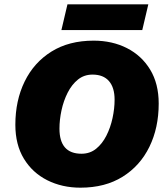

<svg xmlns="http://www.w3.org/2000/svg" viewBox="-20 -858 768 888"><path d="M352 10Q267 10 198.5 -24.5Q130 -59 90.5 -124Q51 -189 51 -281Q51 -393 94 -481Q137 -569 218 -619.5Q299 -670 413 -670Q499 -670 567 -635.5Q635 -601 674.5 -536Q714 -471 714 -379Q714 -267 671 -179Q628 -91 547 -40.5Q466 10 352 10ZM357 -147Q396 -147 424.5 -170Q453 -193 472 -230.5Q491 -268 500.5 -312Q510 -356 510 -397Q510 -453 484 -483Q458 -513 408 -513Q369 -513 340.5 -490Q312 -467 293 -429.5Q274 -392 264.5 -348Q255 -304 255 -263Q255 -147 357 -147ZM666 -838 638 -719H264L292 -838Z"/></svg>

Font: Work Sans ExtraBold
Style: Italic
Weight: 800
Italic angle: -13°
Designer: Wei Huang
Foundry: Wei Huang
Version: Version 2.012; ttfautohint (v1.8.3)